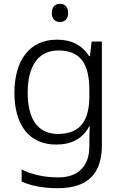

<svg xmlns="http://www.w3.org/2000/svg" viewBox="-20 -752 644 1012"><path d="M296 -732C270 -732 253 -715 253 -684C253 -653 270 -636 296 -636C322 -636 339 -653 339 -684C339 -715 322 -732 296 -732ZM280 -543C137 -543 56 -435 56 -263C56 -88 138 10 276 10C358 10 417 -22 450 -86H453C452 -65 451 -33 451 -9V19C451 120 396 183 288 183C211 183 144 167 94 141V205C144 227 205 240 284 240C447 240 517 159 517 14V-533H463L454 -456H450C414 -512 359 -543 280 -543ZM288 -486C405 -486 451 -415 451 -276V-246C451 -123 409 -46 285 -46C181 -46 126 -122 126 -263C126 -404 181 -486 288 -486Z"/></svg>

Font: Noto Sans Syriac Light
Style: Regular
Weight: 300
Designer: Patrick Giasson and the Monotype Design Team
Foundry: Monotype Imaging Inc.
Version: Version 3.000